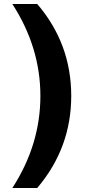

<svg xmlns="http://www.w3.org/2000/svg" viewBox="-20 -765 447 965"><path d="M183 -283Q183 -527 42 -745H167Q338 -546 338 -283Q338 -21 167 180H42Q183 -38 183 -283Z"/></svg>

Font: Evergrow Sans 
Style: ExtraBold
Weight: 800
Foundry: 10Web
Version: Version 1.000